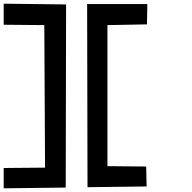

<svg xmlns="http://www.w3.org/2000/svg" viewBox="-20 -820 1040 1040"><path d="M778 -798H452L454 194L774 190L772 82L562 80V-684L776 -688ZM0 -800V-686L220 -684L224 88L0 90V200L336 196L338 -796Z"/></svg>

Font: splitfont
Style: Regular
Weight: 400
Monospace: yes
Version: Version 001.000